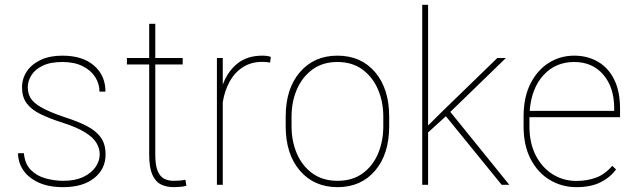

<svg xmlns="http://www.w3.org/2000/svg" viewBox="-20 -770 2648 800"><path d="M240.7 -258.8Q185.1 -276.4 147.5 -295.2Q109.9 -314 90.8 -340.1Q71.8 -366.2 71.8 -405.8Q71.8 -442.9 91.8 -472.7Q111.8 -502.4 149.4 -520.3Q187 -538.1 239.7 -538.1Q324.2 -538.1 371.8 -496.8Q419.4 -455.6 419.4 -388.2H394.5Q394.5 -420.9 376.7 -449Q358.9 -477.1 324.2 -494.4Q289.6 -511.7 239.7 -511.7Q189 -511.7 157 -495.8Q125 -480 110.4 -455.8Q95.7 -431.6 95.7 -406.7Q95.7 -381.8 107.4 -361.6Q119.1 -341.3 152.6 -322.3Q186 -303.2 249.5 -281.7Q306.2 -263.7 344 -243.7Q381.8 -223.6 400.9 -196Q419.9 -168.5 419.9 -126.5Q419.9 -65.4 372.3 -27.8Q324.7 9.8 243.7 9.8Q182.6 9.8 140.6 -9.5Q98.6 -28.8 76.9 -61Q55.2 -93.3 55.2 -131.8H79.6Q83.5 -86.9 108.6 -61.8Q133.8 -36.6 170.4 -26.6Q207 -16.6 243.7 -16.6Q293 -16.6 326.9 -32.7Q360.8 -48.8 378.2 -74.2Q395.5 -99.6 395.5 -127Q395.5 -150.9 382.3 -173.8Q369.1 -196.8 335.2 -218Q301.3 -239.3 240.7 -258.8Z M752.4 -21 756.8 3.9Q746.1 7.3 730.2 8.5Q714.4 9.8 704.6 9.8Q672.4 9.8 649.4 -2.2Q626.5 -14.2 614 -43.9Q601.6 -73.7 601.6 -126.5V-501.5H508.8V-528.3H601.6V-670.9H627V-528.3H741.2V-501.5H627V-126.5Q627 -80.1 637.5 -56.4Q647.9 -32.7 665.3 -24.7Q682.6 -16.6 702.6 -16.6Q731.4 -16.6 752.4 -21Z M1072.8 -538.1Q1096.2 -538.1 1108.4 -532.7L1105.5 -509.3Q1090.3 -512.2 1073.2 -512.2Q1026.4 -512.2 992.2 -490.2Q958 -468.3 937 -430.4Q916 -392.6 908.2 -344.2V0H883.8V-528.3H908.2V-417.5Q929.2 -473.6 970 -505.9Q1010.7 -538.1 1072.8 -538.1Z M1170.4 -284.2Q1170.4 -400.4 1229.5 -469.2Q1288.6 -538.1 1385.7 -538.1Q1484.4 -538.1 1543 -469.2Q1601.6 -400.4 1601.6 -284.2V-244.1Q1601.6 -127.9 1543 -59.1Q1484.4 9.8 1386.7 9.8Q1288.6 9.8 1229.5 -59.1Q1170.4 -127.9 1170.4 -244.1ZM1194.8 -244.1Q1194.8 -181.6 1217 -129.9Q1239.3 -78.1 1282.2 -47.4Q1325.2 -16.6 1386.7 -16.6Q1448.2 -16.6 1490.7 -47.4Q1533.2 -78.1 1555.2 -129.9Q1577.1 -181.6 1577.1 -244.1V-284.2Q1577.1 -345.7 1554.9 -397.5Q1532.7 -449.2 1490 -480.5Q1447.3 -511.7 1385.7 -511.7Q1324.7 -511.7 1282 -480.5Q1239.3 -449.2 1217 -397.5Q1194.8 -345.7 1194.8 -284.2Z M2102.1 0H2070.3L1837.9 -285.6L1836.9 -284.7L1763.7 -218.3V0H1739.3V-750H1763.7V-247.1L1823.2 -306.2L2052.2 -528.3H2087.9L1856.4 -303.7Z M2563.5 -281.7H2186V-243.2Q2186 -174.3 2211.9 -123.3Q2237.8 -72.3 2282.2 -44.2Q2326.7 -16.1 2381.8 -16.1Q2425.3 -16.1 2462.6 -29.5Q2500 -43 2531.2 -79.1L2546.9 -64Q2522.5 -30.8 2482.2 -10.5Q2441.9 9.8 2381.8 9.8Q2320.8 9.8 2270.8 -20.3Q2220.7 -50.3 2191.2 -106.9Q2161.6 -163.6 2161.6 -243.2V-284.2Q2161.6 -364.7 2190.2 -421.4Q2218.8 -478 2266.6 -508.1Q2314.5 -538.1 2372.6 -538.1Q2428.2 -538.1 2471.4 -512.9Q2514.6 -487.8 2539.1 -438.7Q2563.5 -389.6 2563.5 -317.4ZM2372.6 -511.7Q2294.4 -511.7 2244.4 -456.8Q2194.3 -401.9 2187 -308.1H2539.1V-319.3Q2539.1 -406.2 2493.7 -459Q2448.2 -511.7 2372.6 -511.7Z"/></svg>

Font: Robert Sans Thin
Style: Regular
Weight: 100
Designer: Christian Robertson (extended by Adam Twardoch)
Foundry: Google
Version: Version 12.135;April 2, 2019;FontCreator 11.5.0.2425 64-bit;